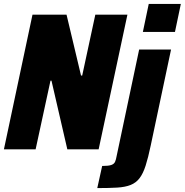

<svg xmlns="http://www.w3.org/2000/svg" viewBox="-21 -763 944 981"><path d="M-1 0 145 -688H319L393 -377H399L466 -688H630L483 0H323L242 -351H237L161 0ZM709 -600 739 -743H903L873 -600ZM476 198 501 85Q533 85 547.5 80Q562 75 567 63.5Q572 52 575 34L690 -510H853L749 -19Q736 43 723 83.5Q710 124 692 147.5Q674 171 646.5 182Q619 193 577.5 195.5Q536 198 476 198Z"/></svg>

Font: Saira SemiCondensed ExtraBold
Style: Italic
Weight: 800
Width: 4
Italic angle: -12°
Designer: Hector Gatti with collaboration of the Omnibus-Type team
Foundry: Omnibus-Type
Version: Version 1.101